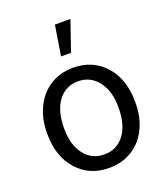

<svg xmlns="http://www.w3.org/2000/svg" viewBox="-143 -877 856 987"><g transform="rotate(-20 285.0 -384.0)"><path d="M44.4 -269Q44.4 -346.7 75 -408.7Q105.5 -470.7 159.9 -504.4Q214.4 -538.1 284.2 -538.1Q392.1 -538.1 458.7 -463.4Q525.4 -388.7 525.4 -264.6V-258.3Q525.4 -181.2 495.8 -119.9Q466.3 -58.6 411.4 -24.4Q356.4 9.8 285.2 9.8Q177.7 9.8 111.1 -64.9Q44.4 -139.6 44.4 -262.7ZM135.3 -258.3Q135.3 -170.4 176 -117.2Q216.8 -64 285.2 -64Q354 -64 394.5 -117.9Q435.1 -171.9 435.1 -269Q435.1 -356 393.8 -409.9Q352.5 -463.9 284.2 -463.9Q217.3 -463.9 176.3 -410.6Q135.3 -357.4 135.3 -258.3ZM273.4 -778.3H358.4L301.8 -613.8H247.1Z"/></g></svg>

Font: APIMedia Roboto
Style: Regular
Weight: 400
Designer: Google
Version: Version 2.137; 2017